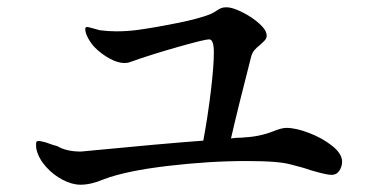

<svg xmlns="http://www.w3.org/2000/svg" viewBox="-20 -614 1040 527"><path d="M919 -170Q919 -157 911.5 -145.5Q904 -134 890 -134Q876 -134 832 -147Q813 -154 780 -162Q748 -172 657 -172Q554 -172 440 -158.5Q326 -145 265 -122Q230 -107 201 -107Q178 -107 152 -120.5Q126 -134 106 -156.5Q86 -179 80 -204Q79 -209 79 -217Q79 -223 80 -225Q82 -227 87 -227Q90 -227 98 -225Q104 -224 114.5 -220Q125 -216 137 -213Q162 -198 202 -198Q429 -220 538 -228Q550 -292 558.5 -362Q567 -432 567 -470Q567 -506 554 -506Q542 -506 468 -485Q394 -464 338 -444Q331 -441 322 -441Q303 -441 280.5 -453.5Q258 -466 241 -483Q230 -494 222 -509Q214 -524 214 -534Q214 -540 219 -540Q222 -540 234 -536.5Q246 -533 254 -531Q278 -528 299 -528Q330 -528 359 -532Q409 -539 468 -551Q527 -563 557 -575Q570 -581 578 -587Q583 -590 588 -592Q593 -594 602 -594Q618 -594 645 -580.5Q672 -567 692 -549Q712 -531 712 -516Q712 -509 706.5 -503Q701 -497 694 -491Q684 -483 678.5 -476.5Q673 -470 670 -461Q632 -313 614 -234Q627 -236 636.5 -236Q646 -236 652 -237Q693 -239 731 -254Q753 -263 766 -263Q792 -263 828.5 -249Q865 -235 892 -213.5Q919 -192 919 -170Z"/></svg>

Font: Shippori Mincho SemiBold
Style: Regular
Weight: 600
Designer: FONTDASU
Foundry: FONTDASU / Google Inc. / but / Adobe
Version: Version 3.110; ttfautohint (v1.8.3)